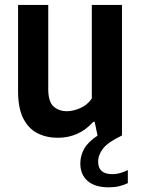

<svg xmlns="http://www.w3.org/2000/svg" viewBox="-20 -566 589 802"><path d="M221.5 9.5Q174 9.5 136.5 -9.5Q99 -28.5 77.2 -71.2Q55.5 -114 55.5 -186V-545.5H181.5V-194.5Q181.5 -142 203.2 -121.8Q225 -101.5 259.5 -101.5Q285 -101.5 314.5 -114Q344 -126.5 363.5 -154.5V-545.5H489.5V0Q431.5 27.5 410.8 54Q390 80.5 390 109.5Q390 161.5 449.5 161.5Q480 161.5 514 144.5V199Q497.5 207 477.8 211.8Q458 216.5 434.5 216.5Q376.5 216.5 346 189.8Q315.5 163 315.5 117Q315.5 84 331.8 55.2Q348 26.5 387.5 0.5L375.5 -57H369.5Q310 9.5 221.5 9.5Z"/></svg>

Font: Encode Sans SmCnd SmBold
Style: Regular
Weight: 600
Width: 4
Designer: Multiple Designers
Foundry: Impallari Type
Version: Version 3.002; ttfautohint (v1.8.3) -l 8 -r 50 -G 200 -x 14 